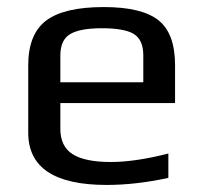

<svg xmlns="http://www.w3.org/2000/svg" viewBox="-20 -514 575 544"><path d="M60 -138V-329Q60 -417 110.5 -455.5Q161 -494 274 -494Q381 -494 428.5 -457Q476 -420 476 -329V-222H151V-149Q151 -99 186 -77Q221 -55 294 -55Q363 -55 457 -79V-10Q365 10 282 10Q60 10 60 -138ZM386 -281V-357Q386 -401 359.5 -417.5Q333 -434 269 -434Q207 -434 179 -417.5Q151 -401 151 -357V-281Z"/></svg>

Font: Play
Style: Regular
Weight: 400
Designer: Jonas Hecksher (Cyrillic expansion: Cyreal)
Foundry: Jonas Hecksher, Playtype, e-types AS
Version: Version 2.101; ttfautohint (v1.5.65-e2d9)